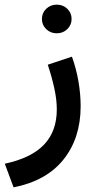

<svg xmlns="http://www.w3.org/2000/svg" viewBox="-35 -534 408 818"><path d="M143.6 -453.1Q143.6 -479 161.9 -496.6Q180.2 -514.2 207 -514.2Q233.4 -514.2 251.7 -496.6Q270 -479 270 -453.1Q270 -427.7 251.7 -409.9Q233.4 -392.1 207 -392.1Q180.2 -392.1 161.9 -409.9Q143.6 -427.7 143.6 -453.1ZM22.9 264.2 -14.6 163.6Q98.6 139.2 152.8 82Q207 24.9 207 -67.9Q207 -110.8 195.8 -160.6Q184.6 -210.4 168.5 -258.3L271.5 -292.5Q290 -241.2 299.3 -186.8Q308.6 -132.3 308.6 -81.5Q308.6 54.2 235.6 145.5Q162.6 236.8 22.9 264.2Z"/></svg>

Font: Vazirmatn RD Medium
Style: Regular
Weight: 500
Designer: Saber Rastikerdar
Foundry: Saber Rastikerdar
Version: Version 33.003